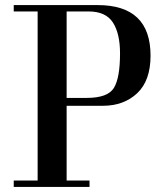

<svg xmlns="http://www.w3.org/2000/svg" viewBox="-20 -735 633 755"><path d="M242 -690V-350H321Q404 -350 428 -389.5Q452 -429 452 -525Q452 -603 424 -646.5Q396 -690 328 -690ZM128 -25V-690H34V-715H364Q572 -715 572 -516Q572 -418 519.5 -368.5Q467 -319 384 -319H242V-25H332V0H34V-25Z"/></svg>

Font: Justus
Style: Roman
Weight: 500
Version: Version 001.001